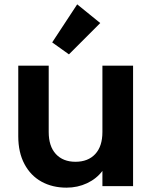

<svg xmlns="http://www.w3.org/2000/svg" viewBox="-20 -856 701 883"><path d="M220 -661 335 -836 441 -750 297 -606ZM592 -554V0H451V-70Q424 -34 380.5 -13.5Q337 7 286 7Q221 7 171 -20.5Q121 -48 92.5 -101.5Q64 -155 64 -229V-554H204V-249Q204 -183 237 -147.5Q270 -112 327 -112Q385 -112 418 -147.5Q451 -183 451 -249V-554Z"/></svg>

Font: Fz Poppins SemBd
Style: Regular
Weight: 600
Designer: Ninad Kale (Devanagari), Jonny Pinhorn (Latin)
Foundry: Indian Type Foundry
Version: Vit hóa bi Vntype.Com & FontZin.Com